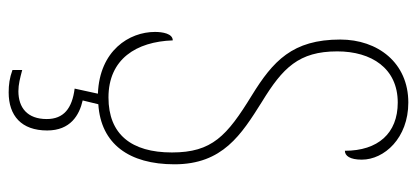

<svg xmlns="http://www.w3.org/2000/svg" viewBox="-286 -478 985 454"><g transform="rotate(90 207.0 -251.5)"><path d="M199 221C254 221 289 191 289 130C289 75 253 54 218 46L227 9C321 3 369 -64 369 -171C369 -285 299 -329 221 -378C141 -427 102 -465 102 -556C102 -637 142 -699 223 -699C296 -699 337 -652 337 -574C349 -574 358 -586 358 -614C358 -667 307 -724 223 -724C129 -724 74 -652 74 -563C74 -450 125 -404 206 -354C302 -295 341 -260 341 -165C341 -69 298 -15 211 -15C120 -15 79 -81 76 -167C60 -167 56 -143 56 -125C56 -64 100 6 202 10L190 65C237 71 262 91 262 131C262 177 235 198 196 198C180 198 165 194 146 189V212C165 219 181 221 199 221Z"/></g></svg>

Font: Noto Serif Hebrew Condensed Thin
Style: Regular
Weight: 100
Width: 3
Designer: Monotype Design Team
Foundry: Monotype Imaging Inc.
Version: Version 2.004